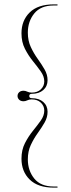

<svg xmlns="http://www.w3.org/2000/svg" viewBox="-20 -744 323 876"><path d="M113.5 -306Q113.5 -296 125 -296Q158 -296 177.5 -278.8Q197 -261.5 197 -234Q197 -208.5 183.5 -185Q170 -161.5 152 -136.5Q134 -111.5 120.5 -82.5Q107 -53.5 107 -17Q107 34.5 136.5 70.8Q166 107 225 107H240Q243 107 243 109.5Q243 112 240 112H225Q153 112 115.5 75.2Q78 38.5 78 -20Q78 -60 93.8 -90.8Q109.5 -121.5 130 -146.8Q150.5 -172 166.2 -194.2Q182 -216.5 182 -239.5Q182 -260.5 166.5 -275.5Q151 -290.5 124.5 -290.5Q113 -290.5 104.5 -286.2Q96 -282 87.5 -282Q74.5 -282 67.2 -289.2Q60 -296.5 60 -306Q60 -316 67.2 -323Q74.5 -330 87.5 -330Q96 -330 104.5 -325.8Q113 -321.5 124.5 -321.5Q151 -321.5 166.5 -336.5Q182 -351.5 182 -372.5Q182 -395.5 166.2 -417.8Q150.5 -440 130 -465.2Q109.5 -490.5 93.8 -521.2Q78 -552 78 -592Q78 -650.5 115.5 -687.2Q153 -724 225 -724H240Q243 -724 243 -721.5Q243 -719 240 -719H225Q166 -719 136.5 -682.8Q107 -646.5 107 -595Q107 -558.5 120.5 -529.5Q134 -500.5 152 -475.5Q170 -450.5 183.5 -427Q197 -403.5 197 -378Q197 -350.5 177.5 -333.2Q158 -316 125 -316Q113.5 -316 113.5 -306Z"/></svg>

Font: Fraunces 144pt Thin
Style: Regular
Weight: 100
Version: Version 1.000;[f99f86859]